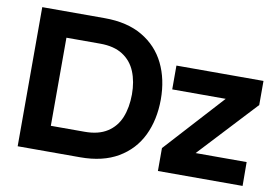

<svg xmlns="http://www.w3.org/2000/svg" viewBox="-72 -778 1296 897"><g transform="rotate(10 576.5 -330.0)"><path d="M356.7 -660Q463.7 -660 536 -617.5Q608.3 -575 644.5 -501Q680.7 -427 680.7 -331Q680.3 -234 644.2 -159.5Q608 -85 535.7 -42.5Q463.3 0 356.7 0H60L60.3 -660ZM196 -121H356.7Q422 -121 463.5 -147.7Q505 -174.3 524.2 -221.3Q543.3 -268.3 543.7 -331Q543.7 -392 524.5 -438.8Q505.3 -485.7 463.8 -512.3Q422.3 -539 356.7 -539H196.3ZM725 -500H1138V-385.7L884.3 -113H1126.3L1127 0H725.3V-108.7L978.7 -387H725Z"/></g></svg>

Font: Nata Sans
Style: Regular
Weight: 400
Designer: Daniel Uzquiano Cruz
Version: Version 1.001